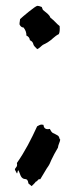

<svg xmlns="http://www.w3.org/2000/svg" viewBox="-20 -550 284 649"><path d="M30.3 21.5C30.3 25.4 34.2 29.3 37.1 36.1C40 36.1 38.1 28.3 42 25.4C43 27.3 45.9 33.2 49.8 43.9C60.5 65.4 72.3 43.9 76.2 70.3C80.1 73.2 83 76.2 86.9 79.1C91.8 74.2 96.7 70.3 101.6 63.5C108.4 63.5 105.5 54.7 116.2 55.7L133.8 26.4C136.7 21.5 139.6 16.6 142.6 12.7C147.5 5.9 150.4 -2 153.3 -8.8C160.2 -23.4 167 -36.1 175.8 -50.8C176.8 -61.5 182.6 -69.3 183.6 -78.1C178.7 -82 182.6 -87.9 173.8 -92.8L163.1 -98.6C159.2 -100.6 155.3 -99.6 148.4 -114.3C136.7 -111.3 127.9 -115.2 127 -127.9L121.1 -128.9C114.3 -128.9 112.3 -126 105.5 -123C85.9 -80.1 64.5 -38.1 37.1 1C38.1 4.9 38.1 8.8 37.1 11.7ZM59.6 -457C66.4 -448.2 69.3 -440.4 69.3 -429.7C76.2 -426.8 80.1 -421.9 81.1 -414.1C85.9 -411.1 90.8 -410.2 93.8 -397.5C97.7 -390.6 102.5 -388.7 105.5 -383.8C113.3 -386.7 118.2 -393.6 125 -398.4C131.8 -401.4 136.7 -404.3 141.6 -407.2C156.2 -416 164.1 -427.7 178.7 -434.6C181.6 -439.5 182.6 -449.2 181.6 -461.9C170.9 -469.7 165 -479.5 150.4 -490.2C146.5 -501 137.7 -505.9 125 -516.6L121.1 -526.4C114.3 -529.3 109.4 -530.3 106.4 -530.3C99.6 -530.3 53.7 -491.2 47.9 -485.4C47.9 -480.5 45.9 -475.6 45.9 -467.8C48.8 -460.9 53.7 -457 59.6 -457Z"/></svg>

Font: Caesar Dressing Cyrillic
Style: Regular
Weight: 400
Designer: Dathan Boardman
Foundry: Open Window
Version: Version 1.00;July 2, 2020;FontCreator 13.0.0.2642 64-bit